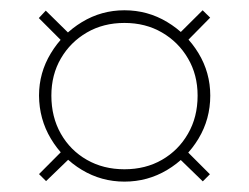

<svg xmlns="http://www.w3.org/2000/svg" viewBox="-20 -525 480 370"><path d="M55.2 -340.8Q55.2 -384.8 77.9 -422.2Q100.5 -459.8 138 -482.5Q175.5 -505.2 219.8 -505.2Q264.5 -505.2 302.1 -482.6Q339.8 -460 362.5 -422.5Q385.2 -385 385.2 -340.8Q385.2 -295.5 362.5 -257.8Q339.8 -220 302.1 -197.5Q264.5 -175 219.8 -175Q175.5 -175 138 -197.5Q100.5 -220 78 -257.8Q55.5 -295.5 55.2 -340.8ZM79 -340.8Q79 -299.5 97.2 -267.4Q115.5 -235.2 147.4 -217Q179.2 -198.8 219.8 -198.8Q260.5 -198.8 292.1 -217Q323.8 -235.2 342.2 -267.2Q360.8 -299.2 360.8 -340.8Q360.8 -381 342.2 -412.5Q323.8 -444 292.1 -462.4Q260.5 -480.8 219.8 -480.8Q179.2 -480.8 147.5 -462.4Q115.8 -444 97.4 -412.5Q79 -381 79 -340.8ZM103.8 -441.2 54.8 -490.2 68.2 -504.5 118 -455.5ZM370.8 -175.5 321 -223.8 335.5 -238.2 384.5 -189.2ZM119 -224.5 68.8 -176 55.2 -189.5 104.5 -239ZM385 -491 335.5 -440.8 321 -456 370.5 -505.2Z"/></svg>

Font: Emberly Black
Style: Regular
Weight: 900
Designer: Rajesh Rajput
Foundry: Rajesh Rajput
Version: Version 1.000